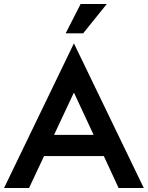

<svg xmlns="http://www.w3.org/2000/svg" viewBox="-30 -933 733 953"><path d="M336.9 -717.8Q423.8 -538.1 683.6 0Q652.3 0 558.6 0Q540 -39.1 485.4 -158.2Q411.1 -158.2 188.5 -158.2Q169.9 -118.2 114.3 0Q83 0 -9.8 0Q77.1 -179.7 336.9 -717.8ZM238.3 -263.7Q287.1 -263.7 434.6 -263.7Q410.2 -316.4 336.9 -473.6Q312.5 -421.9 238.3 -263.7ZM370.1 -913.1Q402.3 -913.1 500 -913.1Q470.7 -877 382.8 -767.6Q361.3 -767.6 295.9 -767.6Q314.5 -804.7 370.1 -913.1Z"/></svg>

Font: SSportsD
Style: Medium
Weight: 400
Designer: Swiss Typefaces
Version: Version 1.000